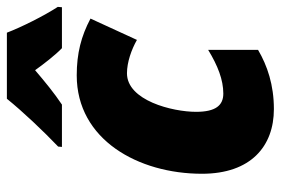

<svg xmlns="http://www.w3.org/2000/svg" viewBox="-149 -657 816 558"><g transform="rotate(-90 259.0 -378.0)"><path d="M112 -617 111 -606H234C267 -628 300 -655 334 -684C351 -660 379 -624 398 -606H517L518 -618C492 -658 459 -724 443 -766H251C213 -719 157 -660 112 -617ZM221 10C291 10 347 -9 393 -36V-181C347 -153 306 -137 266 -137C232 -137 213 -159 213 -216C213 -285 246 -417 325 -417C357 -417 394 -404 422 -388L484 -523C433 -550 383 -563 319 -563C132 -563 33 -384 33 -199C33 -57 113 10 221 10Z"/></g></svg>

Font: Noto Sans SemiCondensed Black
Style: Italic
Weight: 900
Width: 4
Italic angle: -12°
Designer: Monotype Design Team
Foundry: Monotype Imaging Inc.
Version: Version 2.013